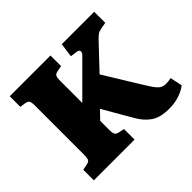

<svg xmlns="http://www.w3.org/2000/svg" viewBox="-164 -907 1130 1130"><g transform="rotate(-45 401.0 -342.0)"><path d="M651 16Q580 16 539 -12Q498 -40 469 -91L364 -272L315 -221V-145Q315 -118 322 -108Q329 -98 347 -95L380 -88V0H41V-88L76 -95Q94 -98 100.5 -107.5Q107 -117 107 -146V-558Q107 -585 100.5 -594.5Q94 -604 74 -607L41 -612V-700H380V-612L345 -605Q327 -602 321 -592Q315 -582 315 -554V-370L511 -566Q526 -580 524 -592Q522 -604 505 -606L462 -612L474 -700H744V-608L704 -601Q683 -597 672 -589Q661 -581 639 -558L506 -417L649 -184Q675 -141 694 -121Q713 -101 743 -101Q755 -101 765 -102.5Q775 -104 786 -106L802 -30Q780 -12 741.5 2Q703 16 651 16Z"/></g></svg>

Font: Literata 12pt ExtraBold
Style: Regular
Weight: 800
Designer: Latin by Veronika Burian and Jose Scaglione. Greek by Irene Vlachou. Cyrillic by Vera Evstafieva.
Foundry: TypeTogether
Version: Version 3.002